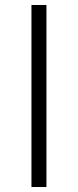

<svg xmlns="http://www.w3.org/2000/svg" viewBox="-20 -749 312 769"><path d="M106 0H166V-729H106Z"/></svg>

Font: Noto Sans CJK JP Light
Style: Regular
Weight: 300
Designer: Ryoko NISHIZUKA (kana & ideographs); Paul D. Hunt (Latin, Greek & Cyrillic); Wenlong ZHANG (bopomofo); Sandoll Communica
Foundry: Adobe Systems Incorporated
Version: Version 1.004;PS 1.004;hotconv 1.0.82;makeotf.lib2.5.63406